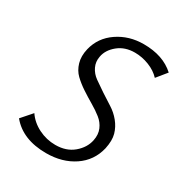

<svg xmlns="http://www.w3.org/2000/svg" viewBox="-160 -778 846 899"><g transform="rotate(30 263.0 -328.5)"><path d="M380 -157Q387 -191 375.5 -218Q364 -245 340 -264Q316 -283 286 -300.5Q256 -318 226.5 -337.5Q197 -357 174 -379Q151 -401 141 -435Q131 -469 141 -511Q158 -581 219 -622.5Q280 -664 359 -664Q464 -664 526 -607L482 -553Q458 -579 420 -594Q382 -609 343 -609Q289 -609 252.5 -579Q216 -549 209 -510Q203 -480 215.5 -454Q228 -428 252.5 -410.5Q277 -393 307 -373Q337 -353 366 -335Q395 -317 417 -290Q439 -263 448 -231Q457 -199 447 -152Q429 -77 366.5 -35Q304 7 217 7Q90 7 26 -71L76 -128Q101 -91 144 -69.5Q187 -48 235 -48Q294 -48 332.5 -80.5Q371 -113 380 -157Z"/></g></svg>

Font: EauTestInfant
Style: Italic
Weight: 400
Italic angle: -12°
Designer: Christian Thalmann (Catharsis Fonts)
Version: Version 0.001;PS 000.001;hotconv 1.0.88;makeotf.lib2.5.64775